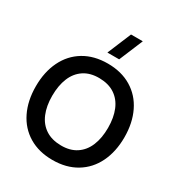

<svg xmlns="http://www.w3.org/2000/svg" viewBox="-227 -1130 1203 1294"><g transform="rotate(30 375.0 -483.0)"><path d="M425.6 -797.5H334.1L411.2 -982.5H502.8ZM374.7 15Q268.4 15 190.5 -31.8Q112.6 -78.7 71.3 -163.6Q30 -248.5 30 -360Q30 -471.5 71.3 -556.4Q112.6 -641.3 190.5 -688.2Q268.4 -735 374.7 -735Q480.9 -735 558.8 -688.2Q636.8 -641.3 678 -556.4Q719.3 -471.5 719.3 -360Q719.3 -248.5 678 -163.6Q636.8 -78.7 558.8 -31.8Q480.9 15 374.7 15ZM374.7 -98.7Q445.6 -97.8 494.3 -130Q543 -162.2 567.4 -221.2Q591.8 -280.2 591.8 -360Q591.8 -439.4 567.4 -498Q543 -556.5 494.5 -588.5Q446 -620.5 374.7 -621.3Q303.8 -622.2 255.1 -590Q206.4 -557.8 182 -498.8Q157.7 -439.9 157.5 -360Q157.3 -280.7 181.8 -222.1Q206.2 -163.5 254.8 -131.5Q303.3 -99.5 374.7 -98.7Z"/></g></svg>

Font: Manrope
Style: Regular
Weight: 400
Designer: Mikhail Sharanda
Foundry: Mikhail Sharanda
Version: Version 4.503